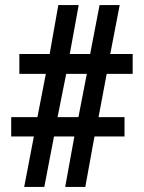

<svg xmlns="http://www.w3.org/2000/svg" viewBox="-20 -734 565 754"><path d="M75 0H154L192 -198H272L236 0H315L351 -198H469V-274H367L399 -444H501V-522H413L450 -714H371L334 -522H254L289 -714H209L175 -522H56V-444H160L127 -274H24V-198H113ZM206 -274 240 -444H321L288 -274Z"/></svg>

Font: Noto Serif Tamil SemiCondensed Black
Style: Regular
Weight: 900
Width: 4
Designer: Indian Type Foundry, Tom Grace, and the Monotype Design Team
Foundry: Monotype Imaging Inc.
Version: Version 2.004